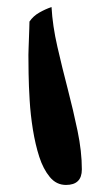

<svg xmlns="http://www.w3.org/2000/svg" viewBox="-20 -522 270 544"><path d="M60.5 -366.2Q60.5 -372.1 61 -385.3Q61.5 -398.4 62 -413.1Q62.5 -427.7 63 -441.4Q63.5 -455.1 63.5 -460.9Q74.2 -476.6 91.3 -486.3Q108.4 -496.1 126 -502Q128.9 -449.2 142.6 -389.6Q156.2 -330.1 171.9 -270Q187.5 -210 199.7 -151.4Q211.9 -92.8 211.9 -42Q211.9 2 167 2Q139.6 2 121.1 -20.5Q102.5 -43 91.3 -77.6Q80.1 -112.3 73.2 -154.8Q66.4 -197.3 64 -238.3Q61.5 -279.3 61 -313.5Q60.5 -347.7 60.5 -366.2Z"/></svg>

Font: Gloria Hallelujah
Style: Regular
Weight: 400
Designer: Kimberly Geswein
Foundry: Kimberly Geswein
Version: Version 1.004 2010